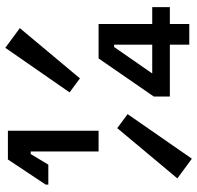

<svg xmlns="http://www.w3.org/2000/svg" viewBox="-30 -720 760 741"><g transform="rotate(-90 350.5 -350.0)"><path d="M364 -462 418 -422 612 -654 536 -710ZM105 -700 8 -554V-544H85L126 -612H136V-350H216V-700ZM495 -350 348 -137V-75H548V0H628V-75H693V-143H628V-350ZM539 -290H548V-143H437ZM280 -238 226 -278 32 -46 108 10Z"/></g></svg>

Font: Space Text Medium
Style: Regular
Weight: 500
Designer: Florian Karsten (Space Text), Colophon Foundry (Space Mono)
Foundry: Florian Karsten
Version: Version 1.003;PS 001.003;hotconv 1.0.88;makeotf.lib2.5.64775